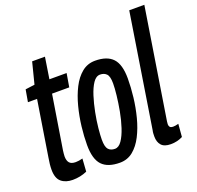

<svg xmlns="http://www.w3.org/2000/svg" viewBox="-130 -879 1055 1028"><g transform="rotate(-20 397.5 -365.0)"><path d="M202 -80 197 -7Q159 10 115 10Q75 10 50.5 -10.5Q26 -31 26 -80Q26 -109 33 -148L83 -463H31L43 -532L96 -539L127 -661H200L181 -539H279L266 -462H168L119 -156Q118 -147 117 -138.5Q116 -130 116 -123Q116 -99 126.5 -86.5Q137 -74 162 -74Q171 -74 181 -75.5Q191 -77 202 -80Z M384 10Q315 10 282.5 -24.5Q250 -59 250 -139Q250 -188 256.5 -243.5Q263 -299 277 -353Q291 -407 313.5 -451.5Q336 -496 368.5 -522.5Q401 -549 444 -549Q512 -549 544.5 -514.5Q577 -480 577 -400Q577 -350 570.5 -294Q564 -238 550 -184Q536 -130 513.5 -86Q491 -42 459 -16Q427 10 384 10ZM384 -69Q406 -69 423.5 -94.5Q441 -120 454.5 -161Q468 -202 476.5 -248Q485 -294 489.5 -335Q494 -376 494 -402Q494 -442 480.5 -456Q467 -470 444 -470Q421 -470 403.5 -444Q386 -418 373 -377Q360 -336 351 -290Q342 -244 338 -203.5Q334 -163 334 -139Q334 -98 347 -83.5Q360 -69 384 -69Z M709 -740H795L699 -134Q697 -121 695.5 -112Q694 -103 694 -96Q694 -86 699 -80Q704 -74 718 -74Q730 -74 748 -79L742 -6Q711 10 674 10Q637 10 620.5 -8.5Q604 -27 604 -59Q604 -67 604.5 -76Q605 -85 607 -93Z"/></g></svg>

Font: Georama Condensed Medium
Style: Italic
Weight: 500
Width: 3
Italic angle: -9°
Designer: Jean-Baptiste Levee
Foundry: Production Type
Version: Version 1.000